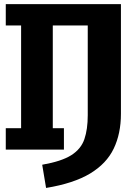

<svg xmlns="http://www.w3.org/2000/svg" viewBox="-20 -731 655 938"><path d="M186.2 73.8Q280.5 57.4 328.2 27.2Q375.9 -3.1 392.3 -51.3Q408.7 -99.5 408.7 -168.2V-606.7H237.9V-104.6H292.3V0H8.2V-104.6H83.1V-606.7H8.2V-710.8H570.8V-174.9Q570.8 -78.5 535.6 -5.1Q500.5 68.2 420.3 116.7Q340 165.1 205.1 187.2Z"/></svg>

Font: FiraCode Nerd Font Mono
Style: Bold
Weight: 700
Monospace: yes
Designer: Carrois Corporate, Edenspiekermann AG, Nikita Prokopov
Foundry: Carrois Corporate, Edenspiekermann AG, Nikita Prokopov
Version: Version 6.002;Nerd Fonts 3.3.0